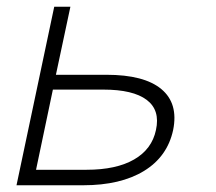

<svg xmlns="http://www.w3.org/2000/svg" viewBox="-20 -550 640 570"><path d="M29 0 141 -530H189L146 -328H296Q408 -328 459 -285.5Q510 -243 494 -164Q477 -85 407.5 -42.5Q338 0 227 0ZM87 -46H237Q325 -46 378 -76.5Q431 -107 443 -164Q456 -223 415.5 -253.5Q375 -284 287 -284H137Z"/></svg>

Font: Geist Mono ExtraLight
Style: Italic
Weight: 200
Italic angle: -12°
Monospace: yes
Designer: Basement.studio, Andrés Briganti, Mateo Zaragoza
Foundry: Basement.studio, Vercel, Andrés Briganti, Guido Ferreyra, Mateo Zaragoza
Version: Version 1.500; ttfautohint (v1.8.4.7-5d5b)